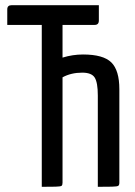

<svg xmlns="http://www.w3.org/2000/svg" viewBox="-20 -720 519 740"><path d="M300 -510Q378 -510 409 -479.5Q440 -449 440 -376V-16Q440 -7 436 -4Q432 -1 411.5 -0.5Q391 0 357 0V-352Q357 -402 345 -421Q333 -440 297 -440Q254 -440 221 -422V-16Q221 -7 217.5 -4Q214 -1 194 -0.5Q174 0 141 0V-624H8V-684Q8 -700 25 -700H361V-641Q361 -624 345 -624H221V-498Q260 -510 300 -510Z"/></svg>

Font: Yanone Kaffeesatz
Style: Regular
Weight: 400
Designer: Yanone (Cyrillic: Daniel Pouzeot & Huerta Tipografica)
Foundry: Yanone
Version: Version 1.100;PS 001.100;hotconv 1.0.70;makeotf.lib2.5.58329